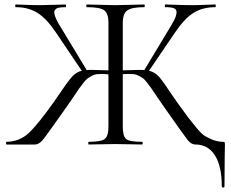

<svg xmlns="http://www.w3.org/2000/svg" viewBox="-20 -645 1031 857"><path d="M973 -12Q981 -12 982.5 -10Q984 -8 984 0L983 53Q982 106 982 187Q982 192 976 192Q970 192 970 187Q970 96 939 48Q908 0 852 0Q834 0 818.5 -19Q803 -38 712 -168Q700 -185 681 -213Q662 -241 656 -250Q650 -259 637 -275.5Q624 -292 618 -296Q612 -300 600 -306.5Q588 -313 577 -314Q566 -315 550 -315Q547 -315 539.5 -314.5Q532 -314 528 -314V-81Q528 -37 543 -24.5Q558 -12 614 -12Q617 -12 617 -6Q617 0 614 0Q600 0 559.5 -1Q519 -2 494 -2Q470 -2 430 -1Q390 0 376 0Q374 0 374 -6Q374 -12 376 -12Q431 -12 447.5 -24.5Q464 -37 464 -81V-313Q446 -315 440 -315Q424 -315 413 -314Q402 -313 390 -306.5Q378 -300 372 -296Q366 -292 353 -276Q340 -260 334 -251Q328 -242 309 -214Q290 -186 278 -169Q188 -41 171 -20.5Q154 0 136 0H9Q7 0 7 -6Q7 -12 9 -12Q67 -13 107.5 -50.5Q148 -88 219 -188Q232 -206 248.5 -230.5Q265 -255 272.5 -265.5Q280 -276 291 -290Q302 -304 309 -310Q316 -316 325 -321.5Q334 -327 345 -329L229 -501Q187 -563 146.5 -588Q106 -613 50 -613Q48 -613 48 -619Q48 -625 50 -625Q61 -625 94 -623.5Q127 -622 156 -622Q185 -622 222.5 -623.5Q260 -625 273 -625Q275 -625 275 -619Q275 -613 273 -613Q255 -613 244 -611Q233 -609 227.5 -603Q222 -597 222 -589.5Q222 -582 227.5 -568Q233 -554 242 -538.5Q251 -523 266 -499L367 -332Q374 -333 389 -333Q400 -333 464 -331V-544Q464 -586 444.5 -599.5Q425 -613 368 -613Q365 -613 365 -619Q365 -625 368 -625Q382 -625 426 -623.5Q470 -622 494 -622Q519 -622 564.5 -623.5Q610 -625 624 -625Q626 -625 626 -619Q626 -613 624 -613Q568 -613 548 -598.5Q528 -584 528 -542V-331Q590 -333 602 -333Q617 -333 624 -332L724 -498Q747 -535 757 -554.5Q767 -574 768 -588.5Q769 -603 757 -608Q745 -613 718 -613Q716 -613 716 -619Q716 -625 718 -625Q731 -625 768 -623.5Q805 -622 835 -622Q864 -622 896.5 -623.5Q929 -625 941 -625Q943 -625 943 -619Q943 -613 941 -613Q885 -613 844.5 -588Q804 -563 762 -501L645 -329Q656 -327 665.5 -321.5Q675 -316 682 -310Q689 -304 699.5 -290.5Q710 -277 717.5 -266Q725 -255 741.5 -230.5Q758 -206 771 -188Q806 -139 818.5 -122.5Q831 -106 855 -77Q879 -48 893 -39Q907 -30 928 -21.5Q949 -13 973 -12Z"/></svg>

Font: Cormorant SC
Style: Regular
Weight: 400
Designer: Christian Thalmann (Catharsis Fonts)
Version: Version 1.000;PS 002.000;hotconv 1.0.88;makeotf.lib2.5.64775